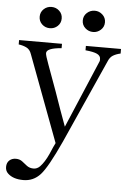

<svg xmlns="http://www.w3.org/2000/svg" viewBox="-60 -733 670 984"><g transform="rotate(5 275.5 -241.0)"><path d="M3.9 147.5Q3.9 126 17.1 113.8Q30.3 101.6 50.8 101.6Q70.3 101.6 84 112.3Q96.7 123 110.8 133.3Q125 143.6 144.5 143.6Q163.1 143.6 177.7 128.9Q200.2 105.5 219.7 62.5Q238.3 18.6 246.1 3.9Q204.1 -107.4 163.1 -217.8Q122.1 -328.1 80.1 -439.5Q72.3 -462.9 54.2 -471.7Q36.1 -480.5 13.7 -483.4V-505.9H234.4V-483.4Q157.2 -477.5 157.2 -451.2Q157.2 -439.5 174.8 -392.6Q192.4 -345.7 223.6 -258.8Q253.9 -170.9 286.1 -84L433.6 -431.6Q435.5 -435.5 435.5 -439.5V-445.3Q435.5 -461.9 417.5 -470.7Q399.4 -479.5 357.4 -483.4V-505.9H538.1V-482.4Q515.6 -477.5 499.5 -467.8Q483.4 -458 474.6 -435.5L283.2 -7.8Q220.7 128.9 185.1 168Q149.4 207 97.7 207Q44.9 207 17.6 180.7Q3.9 168 3.9 147.5ZM63.5 -483.4ZM108.4 -634.8Q108.4 -658.2 125 -673.8Q141.6 -689.5 165 -689.5Q188.5 -689.5 205.1 -673.8Q221.7 -658.2 221.7 -634.8Q221.7 -611.3 205.1 -595.7Q188.5 -580.1 165 -580.1Q141.6 -580.1 125 -595.7Q108.4 -611.3 108.4 -634.8ZM142.6 -483.4ZM330.1 -634.8Q330.1 -658.2 347.2 -673.8Q364.3 -689.5 387.7 -689.5Q410.2 -689.5 427.2 -673.8Q444.3 -658.2 444.3 -634.8Q444.3 -611.3 427.2 -595.7Q410.2 -580.1 387.7 -580.1Q364.3 -580.1 347.2 -595.7Q330.1 -611.3 330.1 -634.8ZM455.1 -483.4ZM497.1 -482.4Z"/></g></svg>

Font: GenEi Koburi Mincho v6
Style: Regular
Weight: 400
Designer: o_tamon (Modified)
Foundry: o_tamon / Adobe Systems Incorporated
Version: Version 6.1